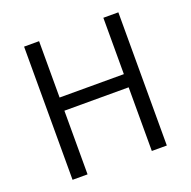

<svg xmlns="http://www.w3.org/2000/svg" viewBox="-118 -774 885 890"><g transform="rotate(-20 324.0 -328.5)"><path d="M92 0V-657H166V-379H483V-657H557V0H483V-314H166V0Z"/></g></svg>

Font: Assistant
Style: Regular
Weight: 400
Designer: Hebrew By Ben Nathan, Latin by Paul Hunt
Version: Version 3.000